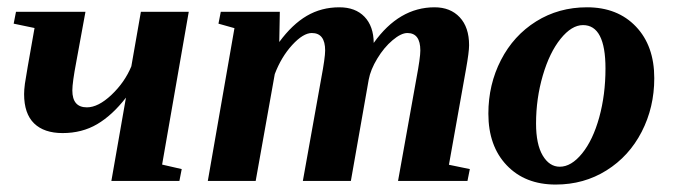

<svg xmlns="http://www.w3.org/2000/svg" viewBox="-20 -491 1830 521"><path d="M176.3 -245.6Q176.3 -199.7 215.8 -199.7Q246.6 -199.7 282.5 -233.6Q318.4 -267.6 336.4 -311L362.3 -459H492.2L419.9 -44.4L473.1 -32.2L466.8 0H282.2L321.8 -226.1Q284.7 -178.2 243.7 -154.1Q202.6 -129.9 149.9 -129.9Q99.6 -129.9 72.5 -156.2Q45.4 -182.6 45.4 -235.8Q45.4 -247.1 47.6 -263.9Q49.8 -280.8 73.7 -415L17.1 -426.8L23.4 -459H211.9L187 -323.2Q176.3 -267.1 176.3 -245.6Z M1120.6 -354Q1120.6 -401.4 1085.4 -401.4Q1068.4 -401.4 1045.2 -381.8Q1022 -362.3 1003.7 -332Q985.4 -301.8 980.5 -274.9L932.1 0H801.8L851.6 -277.8Q862.3 -334.5 862.3 -354Q862.3 -401.4 826.2 -401.4Q802.7 -401.4 772.9 -368.9Q743.2 -336.4 725.6 -290L673.8 0H543.9L616.2 -414.6L572.8 -426.8L579.1 -459H739.3L737.8 -377Q772.9 -424.8 812.5 -448Q852.1 -471.2 900.9 -471.2Q944.3 -471.2 969 -445.6Q993.7 -419.9 994.1 -374.5Q1063 -471.2 1159.2 -471.2Q1202.1 -471.2 1227.5 -444.1Q1252.9 -417 1252.9 -368.2Q1252.9 -350.1 1244.6 -303.7L1198.2 -43.9L1254.9 -32.2L1248.5 0H1060.1L1109.9 -277.8Q1120.6 -334.5 1120.6 -354Z M1623 -305.2Q1623 -422.9 1562 -422.9Q1531.2 -422.9 1501.2 -385.7Q1471.2 -348.6 1452.9 -286.1Q1434.6 -223.6 1434.6 -155.8Q1434.6 -99.6 1452.6 -69.1Q1470.7 -38.6 1499 -38.6Q1530.3 -38.6 1559.6 -74.7Q1588.9 -110.8 1606 -172.4Q1623 -233.9 1623 -305.2ZM1487.8 9.8Q1404.8 9.8 1355 -42.5Q1305.2 -94.7 1305.2 -182.6Q1305.2 -261.7 1339.4 -328.1Q1373.5 -394.5 1434.8 -432.9Q1496.1 -471.2 1572.8 -471.2Q1655.8 -471.2 1705.6 -418.9Q1755.4 -366.7 1755.4 -278.8Q1755.4 -199.7 1721.2 -133.3Q1687 -66.9 1625.7 -28.6Q1564.5 9.8 1487.8 9.8Z"/></svg>

Font: Liberation Serif
Style: Bold Italic
Weight: 700
Italic angle: -16.333°
Designer: Steve Matteson
Foundry: Ascender Corporation
Version: Version 2.1.5